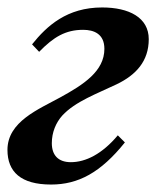

<svg xmlns="http://www.w3.org/2000/svg" viewBox="-28 -481 419 515"><path d="M77 -342C116 -382 148 -401 195 -401C224 -401 252 -390 252 -350C252 -290 196 -254 134 -220C76 -188 -8 -155 -8 -79C-8 -20 28 14 109 14C182 14 242 -18 307 -99L288 -118C246 -68 202 -46 162 -46C128 -46 111 -65 111 -97C111 -126 122 -152 139 -171C174 -209 233 -230 285 -255C337 -280 371 -317 371 -376C371 -434 318 -461 246 -461C152 -461 98 -412 58 -362Z"/></svg>

Font: XITS
Style: Bold Italic
Weight: 700
Italic angle: -16.33°
Designer: MicroPress Inc., with final additions and corrections provided by Coen Hoffman, Elsevier (retired)
Version: Version 1.105